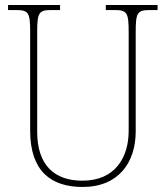

<svg xmlns="http://www.w3.org/2000/svg" viewBox="-20 -734 661 764"><path d="M309 10C452 10 520 -88 520 -211V-606C520 -683 526 -694 576 -694H607V-714H401V-694H436C486 -694 492 -683 492 -606V-213C492 -109 439 -15 308 -15C198 -15 128 -75 128 -210V-606C128 -683 134 -694 184 -694H219V-714H12V-694H44C94 -694 100 -683 100 -607V-214C100 -52 184 10 309 10Z"/></svg>

Font: Noto Serif SemiCondensed Thin
Style: Regular
Weight: 100
Width: 4
Designer: Monotype Design Team
Foundry: Monotype Imaging Inc.
Version: Version 2.015